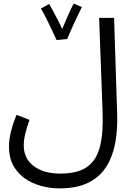

<svg xmlns="http://www.w3.org/2000/svg" viewBox="-20 -813 735 1065"><path d="M29.8 1Q29.8 -35.2 39.8 -79.1Q49.8 -123 71.8 -175.8L144 -147.9Q127.9 -106 119.9 -71Q111.8 -36.1 111.8 -5.9Q111.8 66.9 167.5 108.4Q223.1 149.9 313 149.9Q411.1 149.9 463.6 112.5Q516.1 75.2 535.2 -2.9Q554.2 -81.1 548.8 -201.2L529.8 -713.9H612.8L629.9 -180.2Q632.8 -96.2 619.4 -21.5Q606 53.2 570.6 110.1Q535.2 167 471.7 199.5Q408.2 231.9 310.1 231.9Q256.8 231.9 207 218Q157.2 204.1 117.2 176Q77.1 147.9 53.5 104.5Q29.8 61 29.8 1ZM293.9 -590.8Q285.2 -610.8 269 -644.3Q252.9 -677.7 236.6 -711.2Q220.2 -744.6 207 -765.6L252.9 -791Q260.3 -778.8 273.2 -754.4Q286.1 -730 300.5 -702.4Q314.9 -674.8 325.2 -652.8Q335.9 -678.7 348.9 -708.3Q361.8 -737.8 372.8 -761.2Q383.8 -784.7 389.2 -793L434.1 -773.9Q429.2 -763.7 418.2 -741.2Q407.2 -718.8 394.5 -691.4Q381.8 -664.1 370.4 -638.4Q358.9 -612.8 353 -596.7Z"/></svg>

Font: Kurinto Seri
Style: Regular
Weight: 400
Designer: Kurinto was developed by Clint Goss from a range of fonts that are compatible with the SIL Open Font License Version 1.1
Foundry: Clinton F. Goss
Version: Version 2.196; July 25, 2020